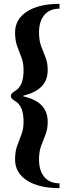

<svg xmlns="http://www.w3.org/2000/svg" viewBox="-20 -762 340 994"><path d="M288 212Q181.4 212 119.7 172.3Q58 132.6 58 64Q58 22 69.2 -8Q80.4 -38 91.2 -66.5Q102 -95 102 -131Q102 -174.6 90.5 -201.2Q79 -227.8 55 -241Q36 -252 36 -265Q36 -278 55 -289Q79 -302.2 90.5 -329.2Q102 -356.2 102 -399Q102 -436 91.2 -464Q80.4 -492 69.2 -522Q58 -552 58 -594Q58 -662.8 119.7 -702.4Q181.4 -742 288 -742V-717.2Q237.8 -717.2 209.9 -684.6Q182 -652 182 -594Q182 -552 193.5 -522Q205 -492 216 -464Q227 -436 227 -399Q227 -347.6 195.8 -314.9Q164.6 -282.2 101 -267V-263Q164.6 -248.8 195.8 -216.1Q227 -183.4 227 -131Q227 -95 216 -66.5Q205 -38 193.5 -8Q182 22 182 64Q182 122 209.9 154.6Q237.8 187.2 288 187.2Z"/></svg>

Font: Platypi Light
Style: Regular
Weight: 300
Designer: David Sargent
Foundry: Bolt Cutter Type
Version: Version 1.200